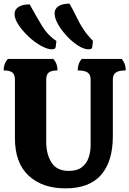

<svg xmlns="http://www.w3.org/2000/svg" viewBox="-20 -1022 711 1055"><path d="M340 13Q212 13 137 -57Q62 -127 62 -263V-585Q62 -612 48 -623.5Q34 -635 0 -635Q0 -673 23 -698H273Q296 -673 296 -635Q262 -635 248 -623.5Q234 -612 234 -585V-242Q234 -175 263 -129Q292 -83 358 -83Q403 -83 429 -102.5Q455 -122 466.5 -154.5Q478 -187 478 -226V-585Q478 -612 461.5 -623.5Q445 -635 407 -635Q407 -653 412.5 -669.5Q418 -686 429 -698H649Q671 -673 671 -635Q633 -635 616.5 -623.5Q600 -612 600 -585V-273Q600 -135 535.5 -61Q471 13 340 13ZM466 -751Q441 -751 409 -771.5Q377 -792 347.5 -823.5Q318 -855 299 -888.5Q280 -922 280 -949Q280 -974 301.5 -988Q323 -1002 362 -1002Q385 -961 401.5 -926.5Q418 -892 438.5 -861Q459 -830 491 -797Q488 -772 486.5 -761.5Q485 -751 466 -751ZM265 -751Q240 -751 205 -770.5Q170 -790 137 -821Q104 -852 82 -885Q60 -918 60 -945Q60 -970 82 -984Q104 -998 143 -998Q177 -936 209.5 -882Q242 -828 290 -797Q287 -772 285.5 -761.5Q284 -751 265 -751Z"/></svg>

Font: Calistoga
Style: Regular
Weight: 400
Designer: Yvonne Schuttler, Eben Sorkin
Foundry: www.sorkintype.com
Version: Version 1.010; ttfautohint (v1.8.4.7-5d5b)